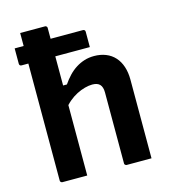

<svg xmlns="http://www.w3.org/2000/svg" viewBox="-111 -839 823 929"><g transform="rotate(-15 300.0 -375.0)"><path d="M31 -685H373Q378 -685 381 -682Q384 -679 384 -674Q384 -654 384 -635.5Q384 -617 384 -597H42Q37 -597 34 -600Q31 -603 31 -608Q31 -628 31 -646.5Q31 -665 31 -685ZM87 0Q84 0 81.5 -1.5Q79 -3 77.5 -5Q76 -7 76 -11Q76 -91 76 -171Q76 -251 76 -331.5Q76 -412 76 -492Q76 -572 76 -652Q76 -680 76 -705Q76 -730 76 -750Q101 -750 121.5 -750Q142 -750 161.5 -750Q181 -750 200 -750Q204 -750 206 -748.5Q208 -747 209.5 -745Q211 -743 211 -739Q211 -647 211 -554.5Q211 -462 211 -369.5Q211 -277 211 -184.5Q211 -92 211 0Q189 0 169.5 0Q150 0 129.5 0Q109 0 87 0ZM195 -333V-451H230Q245 -473 262.5 -491.5Q280 -510 300.5 -523Q321 -536 343.5 -543Q366 -550 392 -550Q424 -550 450.5 -539.5Q477 -529 495.5 -508.5Q514 -488 523.5 -459Q533 -430 533 -394Q533 -346 533 -297Q533 -248 533 -199Q533 -150 533 -100Q533 -75 533 -50Q533 -25 533 0Q500 0 471.5 0Q443 0 409 0Q406 0 403.5 -1.5Q401 -3 399.5 -5Q398 -7 398 -11Q398 -70 398 -129.5Q398 -189 398 -248Q398 -307 398 -366Q398 -393 386 -406Q374 -419 348 -419Q331 -419 310.5 -413.5Q290 -408 269.5 -397.5Q249 -387 230 -371Q211 -355 195 -333Z"/></g></svg>

Font: Recursive Monospace
Style: Bold
Weight: 700
Version: Version 1.047